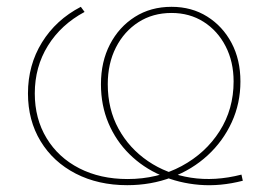

<svg xmlns="http://www.w3.org/2000/svg" viewBox="-20 -540 791 563"><path d="M353 3Q268 3 202 -31Q136 -65 99 -126Q62 -187 62 -266Q62 -349 103 -415.5Q144 -482 217 -520L228 -505Q159 -468 120.5 -406Q82 -344 82 -266Q82 -192 116.5 -135Q151 -78 212.5 -46.5Q274 -15 354 -15Q442 -15 512.5 -53Q583 -91 624 -155.5Q665 -220 665 -301Q665 -359 641.5 -404.5Q618 -450 577 -476Q536 -502 483 -502Q428 -502 386 -475Q344 -448 320 -401Q296 -354 296 -293Q296 -220 327.5 -162.5Q359 -105 414 -67.5Q469 -30 539.5 -19Q610 -8 688 -28L692 -10Q626 7 565 2Q504 -3 451.5 -26Q399 -49 359.5 -88Q320 -127 298 -179Q276 -231 276 -293Q276 -359 302.5 -410Q329 -461 375.5 -490.5Q422 -520 483 -520Q542 -520 587.5 -491.5Q633 -463 659 -414Q685 -365 685 -301Q685 -237 659.5 -181.5Q634 -126 589 -84.5Q544 -43 483.5 -20Q423 3 353 3Z"/></svg>

Font: Montserrat Alternates Thin
Style: Regular
Weight: 100
Designer: Julieta Ulanovsky
Foundry: Julieta Ulanovsky
Version: Version 9.000